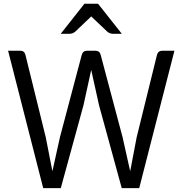

<svg xmlns="http://www.w3.org/2000/svg" viewBox="-20 -978 949 998"><path d="M886.7 -714.4 703.6 0H612.8L494.6 -431.6L454.1 -614.7L414.1 -431.6L295.9 0H204.6L22 -714.4H84.5Q107.4 -714.4 112.3 -692.4L217.8 -264.6L252.4 -87.9L291.5 -264.6L404.8 -692.4Q410.6 -714.4 433.1 -714.4H475.1Q498.5 -714.4 503.4 -692.4L617.2 -264.6L656.7 -87.9L690.4 -264.6L795.9 -692.4Q801.8 -714.4 824.2 -714.4ZM340.3 -802.2Q358.4 -802.2 371.6 -814L454.1 -892.6L537.1 -814Q550.3 -802.2 568.4 -802.2H613.3L489.7 -958.5H418.9L295.4 -802.2Z"/></svg>

Font: Lycee Sans
Style: Regular
Weight: 400
Designer: Justin Alvin
Foundry: Alkove Design
Version: Version 1.030